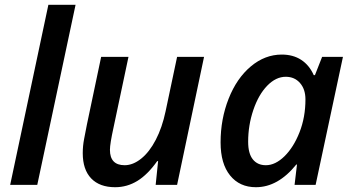

<svg xmlns="http://www.w3.org/2000/svg" viewBox="-20 -780 1484 810"><path d="M137.2 0H22.9L184.1 -759.8H298.8Z M522 -540 459 -242.2Q443.8 -173.3 443.8 -147.9Q443.8 -83 505.9 -83Q541 -83 575.7 -110.8Q610.4 -138.7 637.2 -190.2Q664.1 -241.7 678.7 -311L727.1 -540H840.8L727.1 0H636.7L647 -100.1H643.1Q603 -43.5 559.6 -16.8Q516.1 9.8 465.8 9.8Q400.4 9.8 364.7 -27.3Q329.1 -64.5 329.1 -133.8Q329.1 -164.6 335 -194.6Q340.8 -224.6 346.7 -254.9L406.7 -540Z M1059.6 9.8Q990.7 9.8 950.7 -39.8Q910.6 -89.4 910.6 -179.2Q910.6 -277.8 944.6 -363.8Q978.5 -449.7 1038.1 -499.8Q1097.7 -549.8 1168.9 -549.8Q1216.3 -549.8 1250.5 -527.6Q1284.7 -505.4 1303.7 -462.9H1308.6L1338.9 -540H1426.8L1311.5 0H1222.7L1232.9 -85.9H1230Q1152.8 9.8 1059.6 9.8ZM1101.6 -83Q1141.6 -83 1180.2 -120.8Q1218.8 -158.7 1243.7 -222.2Q1268.6 -285.6 1268.6 -360.8Q1268.6 -403.8 1245.6 -429.9Q1222.7 -456.1 1185.5 -456.1Q1144 -456.1 1107.4 -418.5Q1070.8 -380.9 1048.8 -316.2Q1026.9 -251.5 1026.9 -182.1Q1026.9 -132.3 1046.6 -107.7Q1066.4 -83 1101.6 -83Z"/></svg>

Font: Open Sans Semibold
Style: Italic
Weight: 600
Italic angle: -12°
Foundry: Ascender Corporation
Version: Version 1.10